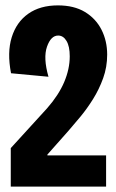

<svg xmlns="http://www.w3.org/2000/svg" viewBox="-20 -693 432 713"><path d="M20 0V-143L155 -291Q198 -340 218.5 -388.5Q239 -437 239 -484Q239 -521 227 -541Q215 -561 196 -561Q169 -561 154.5 -519.5Q140 -478 160 -408L21 -421Q6 -498 23.5 -554.5Q41 -611 85 -642Q129 -673 195 -673Q255 -673 295.5 -648.5Q336 -624 357 -582.5Q378 -541 378 -490Q378 -444 363 -402.5Q348 -361 325.5 -325Q303 -289 278.5 -259.5Q254 -230 234 -207L156 -119V-116H374V0Z"/></svg>

Font: Bricolage Grotesque 48pt Condensed Bricolage Grotesque 48pt Condensed Regular
Style: Bold
Weight: 700
Width: 3
Designer: Mathieu Triay
Foundry: Atelier Triay
Version: Version 1.000; ttfautohint (v1.8.4.7-5d5b);gftools[0.9.32]